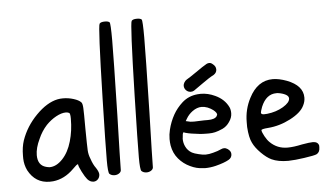

<svg xmlns="http://www.w3.org/2000/svg" viewBox="-58 -986 1860 1101"><g transform="rotate(-5 872.0 -435.5)"><path d="M272.5 -468.8Q287.1 -471.7 303.7 -471.7Q335 -471.7 364.7 -462.4Q394.5 -453.1 407.2 -439.5Q414.1 -432.6 415.5 -406.7Q417 -380.9 417 -287.1Q418 -187.5 419.4 -162.1Q420.9 -136.7 430.7 -113.3Q442.4 -78.1 458 -57.6Q472.7 -35.2 473.6 -20.5Q473.6 -2.9 462.9 8.3Q452.1 19.5 437.5 19.5Q418 19.5 402.3 2Q390.6 -11.7 374 -43.9Q357.4 -76.2 357.4 -86.9Q357.4 -87.9 356.4 -87.9Q349.6 -87.9 326.2 -63.5Q272.5 -9.8 207 -2.9Q200.2 -2 187.5 -2Q104.5 -2 63.5 -79.1Q47.9 -111.3 46.9 -147.5V-164.1Q46.9 -212.9 59.6 -251Q86.9 -330.1 148.9 -393.1Q210.9 -456.1 272.5 -468.8ZM333 -384.8Q325.2 -389.6 312.5 -389.6Q288.1 -389.6 256.8 -372.6Q225.6 -355.5 199.2 -328.1Q168.9 -294.9 150.4 -252Q126 -201.2 126 -160.2Q126 -101.6 172.9 -88.9Q183.6 -85.9 193.4 -85Q232.4 -85 268.1 -122.6Q303.7 -160.2 321.3 -221.7Q338.9 -281.2 338.9 -351.6Q338.9 -379.9 333 -384.8Z M550.8 -879.9Q557.6 -889.6 582 -889.6Q600.6 -889.6 608.4 -882.8Q614.3 -877 614.3 -778.3Q614.3 -687.5 606.4 -348.6Q598.6 -74.2 598.6 -32.2Q597.7 -21.5 586.4 -14.2Q575.2 -6.8 560.5 -6.8Q543 -6.8 531.2 -17.6Q523.4 -27.3 523.4 -94.7Q523.4 -179.7 530.3 -450.2Q541 -869.1 550.8 -879.9Z M735.4 -879.9Q742.2 -889.6 766.6 -889.6Q785.2 -889.6 793 -882.8Q798.8 -877 798.8 -778.3Q798.8 -687.5 791 -348.6Q783.2 -74.2 783.2 -32.2Q782.2 -21.5 771 -14.2Q759.8 -6.8 745.1 -6.8Q727.5 -6.8 715.8 -17.6Q708 -27.3 708 -94.7Q708 -179.7 714.8 -450.2Q725.6 -869.1 735.4 -879.9Z M1079.1 -555.7Q1119.1 -584 1141.6 -596.7Q1149.4 -600.6 1157.2 -600.6Q1167 -600.6 1175.8 -592.8Q1194.3 -579.1 1194.3 -560.5Q1194.3 -542 1176.8 -530.3Q1151.4 -517.6 1109.4 -487.3Q1067.4 -457 1056.6 -450.2Q1048.8 -445.3 1038.1 -445.3Q1022.5 -445.3 1011.2 -456.5Q1000 -467.8 1000 -483.4Q1000 -492.2 1005.9 -502Q1011.7 -511.7 1019.5 -516.6Q1038.1 -527.3 1079.1 -555.7ZM1066.4 -200.2Q1025.4 -205.1 1021.5 -206.1Q1002.9 -209 989.3 -212.9Q987.3 -212.9 985.4 -213.9L975.6 -217.8L973.6 -214.8Q969.7 -209 968.8 -188.5Q968.8 -184.6 967.8 -180.7Q967.8 -157.2 977.5 -136.7Q989.3 -111.3 1013.7 -97.7Q1026.4 -90.8 1051.8 -85Q1074.2 -79.1 1091.8 -79.1Q1110.4 -79.1 1134.8 -85.9Q1162.1 -92.8 1180.7 -101.6Q1190.4 -106.4 1199.2 -106.4Q1210 -106.4 1219.7 -99.6Q1238.3 -86.9 1238.3 -69.3Q1238.3 -47.9 1218.8 -37.1Q1193.4 -22.5 1143.6 -9.8Q1112.3 -2 1081.1 -2Q1075.2 -2 1069.3 -2.9Q1032.2 -3.9 996.1 -21.5Q958 -39.1 930.7 -71.3Q903.3 -103.5 895.5 -148.4Q892.6 -167 892.6 -185.5Q892.6 -211.9 899.4 -239.3Q910.2 -284.2 932.6 -324.2Q953.1 -360.4 985.4 -389.6Q1022.5 -422.9 1074.2 -427.7Q1084 -428.7 1092.8 -428.7Q1134.8 -428.7 1175.8 -409.2Q1228.5 -384.8 1251 -337.9Q1257.8 -323.2 1257.8 -302.7Q1257.8 -277.3 1240.2 -252.9Q1224.6 -229.5 1200.2 -217.8Q1173.8 -206.1 1156.2 -202.1Q1138.7 -198.2 1121.1 -198.2Q1117.2 -198.2 1114.3 -198.2Q1111.3 -198.2 1108.4 -198.2Q1083 -198.2 1066.4 -200.2ZM994.1 -280.3 1011.7 -276.4 1020.5 -274.4Q1025.4 -273.4 1041 -273.4Q1061.5 -273.4 1098.6 -275.4Q1109.4 -275.4 1120.1 -275.4H1121.1Q1161.1 -275.4 1172.9 -293Q1175.8 -297.9 1176.8 -301.8Q1176.8 -313.5 1157.2 -329.1Q1144.5 -338.9 1126 -346.7Q1107.4 -353.5 1091.8 -353.5Q1064.5 -353.5 1038.1 -334Q1015.6 -317.4 1002 -293.9Z M1375 -380.9Q1423.8 -476.6 1511.7 -476.6Q1546.9 -476.6 1591.8 -460Q1683.6 -424.8 1683.6 -355.5Q1683.6 -332 1671.9 -309.6Q1653.3 -270.5 1590.3 -237.8Q1527.3 -205.1 1460.9 -200.2Q1421.9 -197.3 1421.9 -190.4Q1422.9 -178.7 1436 -154.8Q1449.2 -130.9 1462.9 -118.2Q1503.9 -78.1 1562.5 -78.1Q1597.7 -78.1 1646.5 -88.9Q1691.4 -96.7 1709 -96.7Q1738.3 -96.7 1744.1 -74.2Q1744.1 -71.3 1744.1 -63.5Q1744.1 -35.2 1724.6 -25.4Q1712.9 -19.5 1652.3 -10.7Q1599.6 -2.9 1560.5 -2Q1502 -2 1464.8 -19.5Q1437.5 -32.2 1406.2 -63.5Q1375 -94.7 1361.3 -124Q1345.7 -154.3 1341.8 -215.8Q1341.8 -220.7 1341.8 -230.5Q1341.8 -240.2 1341.8 -244.1Q1341.8 -317.4 1375 -380.9ZM1533.2 -394.5H1525.4Q1466.8 -394.5 1437.5 -324.2Q1427.7 -296.9 1427.7 -291Q1427.7 -280.3 1445.3 -280.3Q1455.1 -280.3 1462.9 -281.2Q1515.6 -287.1 1555.7 -311Q1595.7 -335 1595.7 -358.4Q1595.7 -372.1 1578.1 -381.3Q1560.5 -390.6 1533.2 -394.5Z"/></g></svg>

Font: sage sans
Style: Regular
Weight: 400
Version: Version 001.032